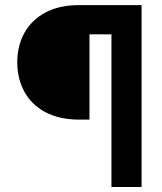

<svg xmlns="http://www.w3.org/2000/svg" viewBox="-20 -748 650 768"><path d="M480.1 -610.7H337.9V-269.5H295.7Q215.9 -270 160.7 -299.8Q105.6 -329.6 77.4 -381.3Q49.2 -433.1 49 -499Q49.2 -564.5 77.4 -616Q105.6 -667.5 160.7 -697.5Q215.9 -727.5 295.7 -727.5H480.1ZM425.8 0V-727.5H546.3V0Z"/></svg>

Font: Inter
Style: Regular
Weight: 400
Designer: Rasmus Andersson
Foundry: rsms
Version: Version 4.000;git-8c9346024